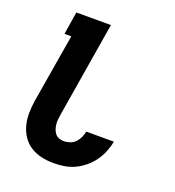

<svg xmlns="http://www.w3.org/2000/svg" viewBox="-135 -841 869 955"><g transform="rotate(20 300.0 -363.5)"><path d="M255 8Q222 8 190.5 1Q159 -6 133 -22.5Q107 -39 89.5 -65Q72 -91 64 -121.5Q56 -152 56.5 -185Q57 -218 62 -251L123 -615H87L106 -735H289L206 -231Q204 -218 202.5 -204.5Q201 -191 202.5 -178Q204 -165 208 -153Q212 -141 220 -131Q228 -121 240 -116.5Q252 -112 265 -112Q281 -112 297.5 -117.5Q314 -123 326 -135.5Q338 -148 345 -163.5Q352 -179 355 -195H501Q496 -167 485 -140Q474 -113 457 -89Q440 -65 416.5 -45.5Q393 -26 366.5 -13.5Q340 -1 311.5 3.5Q283 8 255 8Z"/></g></svg>

Font: Iosevka Heavy Extended Oblique
Style: Regular
Weight: 900
Width: 7
Italic angle: -9°
Monospace: yes
Designer: Belleve Invis
Foundry: Belleve Invis
Version: Version 32.5.0; ttfautohint (v1.8.4)